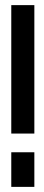

<svg xmlns="http://www.w3.org/2000/svg" viewBox="-20 -731 171 749"><path d="M114 -711V-210H24V-711ZM114 -137V-2H24V-137Z"/></svg>

Font: Fundamental  Brigade Condensed
Style: Regular
Weight: 400
Width: 3
Designer: Peter Wiegel, original typeface by Carl Albert Fahrenwaldt 1901
Foundry: Peter Wiegel
Version: Version 0.000 2012 initial release